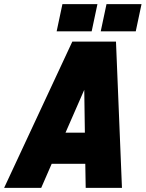

<svg xmlns="http://www.w3.org/2000/svg" viewBox="-63 -912 707 932"><path d="M-43 0 288 -710H500L529 0H353L351 -117H188L137 0ZM346 -476 255 -268H349ZM212 -760 240 -892H410L382 -760ZM426 -760 454 -892H624L596 -760Z"/></svg>

Font: Geist Mono Black
Style: Italic
Weight: 900
Italic angle: -12°
Monospace: yes
Designer: Basement.studio, Andrés Briganti, Mateo Zaragoza
Foundry: Basement.studio, Vercel, Andrés Briganti, Guido Ferreyra, Mateo Zaragoza
Version: Version 1.500; ttfautohint (v1.8.4.7-5d5b)